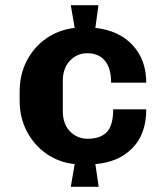

<svg xmlns="http://www.w3.org/2000/svg" viewBox="-20 -714 640 743"><path d="M254 9 269 -79Q209 -85 160.5 -118.5Q112 -152 84 -205.5Q56 -259 56 -325V-359Q56 -426 84 -479.5Q112 -533 160 -566Q208 -599 269 -606L254 -694H361L349 -606Q441 -596 493.5 -539Q546 -482 546 -394H410Q410 -450 386 -479Q362 -508 318 -508Q278 -508 250.5 -479Q223 -450 223 -400V-285Q223 -234 251 -205.5Q279 -177 319 -177Q368 -177 393 -202.5Q418 -228 418 -291H546Q546 -195 492 -140.5Q438 -86 349 -79L362 9Z"/></svg>

Font: Chivo Mono
Style: Bold
Weight: 700
Monospace: yes
Designer: Hector Gatti
Foundry: Omnibus-Type
Version: Version 1.008; ttfautohint (v1.8.4.7-5d5b)